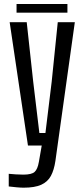

<svg xmlns="http://www.w3.org/2000/svg" viewBox="-20 -708 402 934"><path d="M95 205Q81 205 59.5 203Q38 201 22.5 199V137.5Q36 139 56.5 140.2Q77 141.5 93.5 141.5Q134 141.5 148.5 128.2Q163 115 169 80L183 0H116L27 -600H110L141.5 -311L171.5 -61H201L231.5 -311L261 -600H344L249.5 75Q243 119 227.5 147.8Q212 176.5 180.5 190.8Q149 205 95 205ZM60.5 -688.5H308V-646.5H60.5Z"/></svg>

Font: Big Shoulders Text Thin
Style: Regular
Weight: 400
Version: Version 2.002